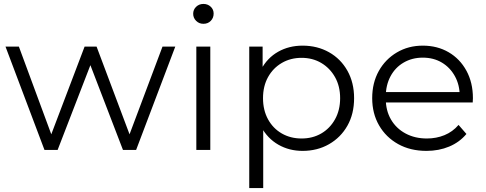

<svg xmlns="http://www.w3.org/2000/svg" viewBox="-20 -762 2470 976"><path d="M206 0 8 -525H76L256 -38H225L410 -525H471L654 -38H623L806 -525H871L672 0H605L429 -458H450L273 0Z M978 0V-525H1049V0ZM1014 -641Q992 -641 977 -656Q962 -671 962 -692Q962 -713 977 -727.5Q992 -742 1014 -742Q1036 -742 1051 -728Q1066 -714 1066 -693Q1066 -671 1051.5 -656Q1037 -641 1014 -641Z M1518 5Q1450 5 1395 -26.5Q1340 -58 1307.5 -117.5Q1275 -177 1275 -263Q1275 -349 1307 -408.5Q1339 -468 1394 -499Q1449 -530 1518 -530Q1593 -530 1652.5 -496.5Q1712 -463 1746 -402.5Q1780 -342 1780 -263Q1780 -183 1746 -123Q1712 -63 1652.5 -29Q1593 5 1518 5ZM1247 194V-525H1315V-367L1308 -262L1318 -156V194ZM1513 -58Q1569 -58 1613 -83.5Q1657 -109 1683 -155.5Q1709 -202 1709 -263Q1709 -324 1683 -370Q1657 -416 1613 -442Q1569 -468 1513 -468Q1457 -468 1412.5 -442Q1368 -416 1342.5 -370Q1317 -324 1317 -263Q1317 -202 1342.5 -155.5Q1368 -109 1412.5 -83.5Q1457 -58 1513 -58Z M2148 5Q2066 5 2004 -29.5Q1942 -64 1907 -124.5Q1872 -185 1872 -263Q1872 -341 1905.5 -401Q1939 -461 1997.5 -495.5Q2056 -530 2129 -530Q2203 -530 2260.5 -496.5Q2318 -463 2351 -402.5Q2384 -342 2384 -263Q2384 -258 2383.5 -252.5Q2383 -247 2383 -241H1926V-294H2345L2317 -273Q2317 -330 2292.5 -374.5Q2268 -419 2226 -444Q2184 -469 2129 -469Q2075 -469 2032 -444Q1989 -419 1965 -374Q1941 -329 1941 -271V-260Q1941 -200 1967.5 -154.5Q1994 -109 2041.5 -83.5Q2089 -58 2150 -58Q2198 -58 2239.5 -75Q2281 -92 2311 -127L2351 -81Q2316 -39 2263.5 -17Q2211 5 2148 5Z"/></svg>

Font: Montserrat Thin
Style: Regular
Weight: 400
Version: Version 9.000